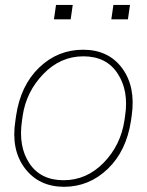

<svg xmlns="http://www.w3.org/2000/svg" viewBox="-20 -737 587 768"><path d="M394.5 -85.9Q462.4 -155.8 477.5 -253.9L480.5 -274.4Q495.6 -375 450.2 -443.4Q405.3 -511.7 313.5 -511.7Q221.7 -511.7 153.3 -440.9Q85 -370.1 70.8 -274.4L67.9 -253.9Q52.7 -150.9 97.7 -83.5Q142.6 -16.1 234.4 -16.1Q326.2 -16.1 394.5 -85.9ZM506.8 -274.4 503.9 -253.9Q485.4 -132.8 411.1 -61.5Q336.9 9.8 236.3 10.3Q134.8 9.8 79.1 -64.5Q23.4 -138.7 41.5 -253.9L44.4 -274.4Q62.5 -395.5 136.7 -466.8Q210.9 -538.1 312.5 -538.1Q414.1 -538.1 468.8 -463.9Q523.4 -389.6 506.8 -274.4ZM262.7 -659.7H195.8L204.1 -717.3H271ZM491.7 -659.7H425.3L433.6 -717.3H500Z"/></svg>

Font: Roboto-ThinItalic
Style: Italic
Weight: 250
Italic angle: -12°
Designer: Google
Version: Version 1.100141; 2013; ttfautohint (v0.94.14-c901) -l 8 -r 